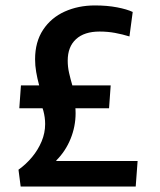

<svg xmlns="http://www.w3.org/2000/svg" viewBox="-20 -686 587 706"><path d="M48 -62Q76 -82 98 -108.5Q120 -135 133 -166Q146 -197 146 -230Q146 -254 139.5 -278.5Q133 -303 113 -340L198 -288H51L57 -372H124Q117 -398 113 -421.5Q109 -445 109 -468Q109 -532 138.5 -576.5Q168 -621 218 -643.5Q268 -666 329 -666Q374 -666 410.5 -659Q447 -652 468 -642L456 -552Q430 -560 403 -565Q376 -570 346 -570Q290 -570 259.5 -542Q229 -514 229 -463Q229 -440 234 -418Q239 -396 246 -372H387L381 -288H199L253 -324Q255 -310 256.5 -296.5Q258 -283 258 -270Q258 -221 239.5 -175.5Q221 -130 187 -96V-94H486L479 0H56Z"/></svg>

Font: Murecho Thin Medium
Style: Regular
Weight: 500
Version: Version 1.010